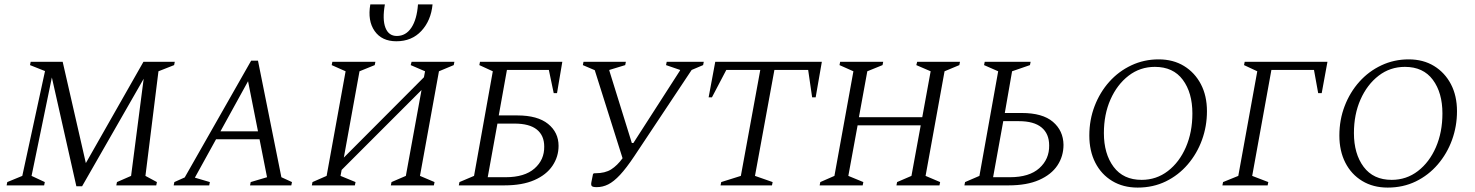

<svg xmlns="http://www.w3.org/2000/svg" viewBox="-20 -840 6682 870"><path d="M10 0 13 -15 81 -43 184 -518 116 -545 119 -560H264L369 -101L630 -560H772L769 -545L698 -517L639 -43L691 -15L688 0H507L510 -15L574 -43L631 -483L352 4H326L215 -489L123 -43L183 -15L180 0Z M767 0 770 -15 817 -36 1118 -565H1149L1255 -37L1303 -15L1300 0H1113L1116 -15L1190 -37L1156 -209H959L863 -35L931 -15L928 0ZM979 -245H1149L1104 -472Z M1393 0 1396 -15 1460 -43 1546 -517 1483 -545 1486 -560H1681L1678 -545L1609 -517L1538 -126L1901 -490L1906 -517L1841 -545L1845 -560H2039L2036 -545L1969 -517L1883 -43L1949 -15L1946 0H1751L1754 -15L1819 -43L1890 -432L1528 -70L1523 -43L1591 -15L1588 0ZM1658 -820H1724Q1712 -752 1726.5 -714.5Q1741 -677 1778 -677Q1819 -677 1844 -714.5Q1869 -752 1874 -820H1940Q1933 -747 1889.5 -700Q1846 -653 1776 -653Q1710 -653 1677.5 -699.5Q1645 -746 1658 -820Z M2155 -560H2528L2504 -418H2489L2467 -523H2277L2240 -317H2324Q2416 -317 2463.5 -278.5Q2511 -240 2511 -179Q2511 -130 2483.5 -89Q2456 -48 2401.5 -24Q2347 0 2265 0H2059L2062 -15L2128 -43L2213 -517L2152 -545ZM2190 -37H2271Q2357 -37 2402 -76.5Q2447 -116 2446 -176Q2446 -226 2412.5 -253Q2379 -280 2311 -280H2234Z M2854 -132Q2818 -78 2789.5 -47.5Q2761 -17 2736 -4.5Q2711 8 2684 8Q2666 8 2661.5 3Q2657 -2 2660 -16L2667 -51L2671 -55H2678Q2722 -55 2749.5 -72.5Q2777 -90 2801 -123L2675 -522L2621 -545L2624 -560H2816L2813 -545L2741 -523V-520L2843 -192H2850L3061 -520L3062 -523L2998 -545L3001 -560H3169L3166 -545L3114 -523Z M3245 0 3248 -15 3337 -43 3425 -523H3271L3206 -399H3191L3221 -560H3704L3676 -399H3660L3642 -523H3489L3401 -43L3481 -15L3478 0Z M3694 0 3697 -15 3761 -43 3847 -517 3784 -545 3787 -560H3982L3979 -545L3910 -517L3872 -309H4159L4197 -517L4132 -545L4136 -560H4330L4327 -545L4260 -517L4174 -43L4240 -15L4237 0H4042L4045 -15L4110 -43L4152 -272H3866L3824 -43L3892 -15L3889 0Z M4442 -560H4650L4647 -545L4566 -517L4533 -328H4610Q4704 -328 4751 -288Q4798 -248 4799 -184Q4799 -132 4771.5 -90.5Q4744 -49 4688.5 -24.5Q4633 0 4550 0H4350L4353 -15L4418 -43L4503 -517L4439 -545ZM4480 -37H4556Q4644 -37 4689.5 -78Q4735 -119 4734 -181Q4734 -234 4699.5 -262.5Q4665 -291 4597 -291H4526Z M5135 10Q5069 10 5019.5 -20Q4970 -50 4943 -103Q4916 -156 4916 -226Q4916 -297 4940 -359.5Q4964 -422 5006.5 -469.5Q5049 -517 5106.5 -544Q5164 -571 5230 -571Q5296 -571 5345 -541Q5394 -511 5421.5 -458.5Q5449 -406 5449 -336Q5449 -268 5426.5 -206Q5404 -144 5362 -95Q5320 -46 5262.5 -18Q5205 10 5135 10ZM5153 -25Q5220 -25 5272 -65Q5324 -105 5353.5 -173Q5383 -241 5383 -326Q5383 -420 5339.5 -478.5Q5296 -537 5213 -537Q5146 -537 5094 -497Q5042 -457 5012 -389.5Q4982 -322 4982 -237Q4982 -143 5026 -84Q5070 -25 5153 -25Z M5519 0 5522 -15 5591 -43 5677 -517 5617 -545 5620 -560H5995L5969 -418H5953L5934 -523H5741L5654 -43L5727 -15L5724 0Z M6268 10Q6202 10 6152.5 -20Q6103 -50 6076 -103Q6049 -156 6049 -226Q6049 -297 6073 -359.5Q6097 -422 6139.5 -469.5Q6182 -517 6239.5 -544Q6297 -571 6363 -571Q6429 -571 6478 -541Q6527 -511 6554.5 -458.5Q6582 -406 6582 -336Q6582 -268 6559.5 -206Q6537 -144 6495 -95Q6453 -46 6395.5 -18Q6338 10 6268 10ZM6286 -25Q6353 -25 6405 -65Q6457 -105 6486.5 -173Q6516 -241 6516 -326Q6516 -420 6472.5 -478.5Q6429 -537 6346 -537Q6279 -537 6227 -497Q6175 -457 6145 -389.5Q6115 -322 6115 -237Q6115 -143 6159 -84Q6203 -25 6286 -25Z"/></svg>

Font: Spectral SC Light
Style: Italic
Weight: 300
Italic angle: -10°
Designer: Jean-Baptiste Levee
Foundry: Production Type
Version: Version 2.001